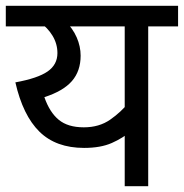

<svg xmlns="http://www.w3.org/2000/svg" viewBox="-20 -642 634 662"><path d="M594 -622V-551H491V0H410V-216L433 -191Q404 -166 365.5 -149Q327 -132 270 -132Q173 -132 116 -188Q59 -244 33 -358Q110 -372 144 -395.5Q178 -419 178 -459Q178 -491 161 -519Q144 -547 116 -566L159 -551H0V-622ZM175 -551 203 -572Q231 -544 244.5 -513Q258 -482 258 -450Q258 -397 228 -362.5Q198 -328 133 -307Q151 -255 182.5 -229Q214 -203 269 -203Q322 -203 360 -229.5Q398 -256 425 -290L410 -239V-551Z"/></svg>

Font: hindi115
Style: Book
Weight: 400
Designer: Jelle Bosma - Monotype Design Team
Foundry: Monotype Imaging Inc.
Version: Version 2.003